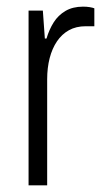

<svg xmlns="http://www.w3.org/2000/svg" viewBox="-20 -558 313 578"><path d="M66 0V-526H109L115 -442H120Q128 -469 141.5 -490.5Q155 -512 177 -525Q199 -538 230 -538Q241 -538 250 -536.5Q259 -535 264 -533V-479H238Q209 -479 187.5 -467Q166 -455 151.5 -433.5Q137 -412 129.5 -383Q122 -354 122 -319V0Z"/></svg>

Font: Archivo SemiCondensed ExtraLight
Style: Regular
Weight: 250
Width: 4
Designer: Hector Gatti
Foundry: Omnibus-Type
Version: Version 2.001